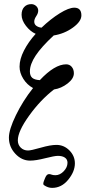

<svg xmlns="http://www.w3.org/2000/svg" viewBox="-20 -766 412 925"><path d="M231 139.2Q210.9 139.2 191.9 126Q187.5 122.6 188.7 115.7Q189.9 108.9 196.8 92.8Q202.6 78.1 209.7 74.5Q216.8 70.8 228 75.2Q235.4 78.1 247.1 78.1Q268.6 78.1 286.9 59.1Q305.2 40 305.2 18.1Q305.2 2 292.7 -6.6Q280.3 -15.1 258.8 -15.1Q242.7 -15.1 197.8 -3.7Q152.8 7.8 125 7.8Q84.5 7.8 53.7 -25.4Q22.9 -58.6 22.9 -103Q22.9 -141.6 56.6 -210.9Q90.3 -280.3 139.2 -341.8Q110.4 -357.4 92.3 -386.2Q74.2 -415 74.2 -444.8Q74.2 -481 95.5 -522.5Q116.7 -564 151.9 -603Q126 -614.3 105 -641.4Q84 -668.5 84 -694.8Q84 -718.8 96.7 -732.4Q109.4 -746.1 130.9 -746.1Q144 -746.1 154.1 -737.1Q164.1 -728 164.1 -714.8Q164.1 -702.1 154.5 -688Q145 -673.8 145 -662.1Q145 -648.4 155.8 -641.1Q166.5 -633.8 180.2 -632.8Q224.1 -674.8 267.8 -701.9Q311.5 -729 337.9 -729Q372.1 -729 372.1 -691.9Q372.1 -662.6 331.3 -633.1Q290.5 -603.5 238.8 -595.2Q179.7 -540.5 151.9 -498.5Q124 -456.5 124 -421.9Q124 -400.9 135.3 -391.1Q146.5 -381.3 171.9 -379.9Q243.2 -456.1 298.8 -456.1Q315.4 -456.1 325.7 -443.8Q335.9 -431.6 335.9 -413.1Q335.9 -387.2 305.7 -363.8Q275.4 -340.3 240.2 -335Q175.3 -285.2 120.6 -209.2Q65.9 -133.3 65.9 -89.8Q65.9 -68.8 79.8 -54.9Q93.8 -41 115.2 -41Q129.4 -41 176 -54.4Q222.7 -67.9 252 -67.9Q288.1 -67.9 314.5 -41.3Q340.8 -14.6 340.8 21Q340.8 60.5 308.6 99.9Q276.4 139.2 231 139.2Z"/></svg>

Font: Junicode SmCond
Style: Italic
Weight: 400
Width: 4
Italic angle: -11°
Designer: Peter S. Baker
Version: Version 2.206